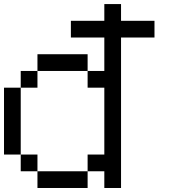

<svg xmlns="http://www.w3.org/2000/svg" viewBox="-20 -937 873 957"><path d="M0 -166.7V-500H83.3V-166.7ZM750 -833.3V-750H583.3V0H500V-83.3H416.7V-166.7H500V-500H416.7V-583.3H500V-750H333.3V-833.3H500V-916.7H583.3V-833.3ZM166.7 -166.7V-83.3H83.3V-166.7ZM166.7 -83.3H416.7V0H166.7ZM166.7 -583.3V-500H83.3V-583.3ZM166.7 -666.7H416.7V-583.3H166.7Z"/></svg>

Font: Galmuri11 Regular
Style: Regular
Weight: 400
Designer: Minseo Lee (Quiple)
Version: Version 2.356;hotconv 1.1.0;makeotfexe 2.6.0 DEVELOPMENT